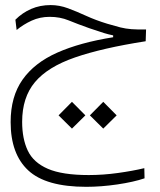

<svg xmlns="http://www.w3.org/2000/svg" viewBox="-20 -428 626 749"><path d="M316.4 300.8Q159.2 300.8 90.3 236.8Q21.5 172.9 21.5 48.3Q21.5 -51.3 67.9 -117.2Q114.3 -183.1 203.4 -222.7Q292.5 -262.2 421.4 -282.7V-290Q402.3 -293.9 385.5 -299.1Q368.7 -304.2 328.6 -317.9Q281.7 -334.5 248 -348.4Q214.4 -362.3 173.8 -362.3Q135.7 -362.3 103.3 -347.4Q70.8 -332.5 44.9 -311L40 -351.1Q67.4 -378.4 101.8 -393.3Q136.2 -408.2 177.7 -408.2Q211.4 -408.2 245.1 -395.8Q278.8 -383.3 316.2 -366.2Q353.5 -349.1 398.4 -335.4Q429.2 -326.2 450 -321Q470.7 -315.9 492.9 -314.2Q515.1 -312.5 549.8 -313L548.3 -267.1Q378.9 -240.7 272.5 -203.9Q166 -167 116.2 -107.4Q66.4 -47.9 66.4 47.4Q66.4 113.3 88.4 159.7Q110.4 206.1 166.7 230.5Q223.1 254.9 326.2 254.9Q382.3 254.9 440.2 246.8Q498 238.8 543 228L543.9 267.6Q501 282.2 437.7 291.5Q374.5 300.8 316.4 300.8ZM260.7 73.7 208.5 22 260.7 -30.8 313 22ZM382.8 73.7 330.6 22 382.8 -30.8 435.1 22Z"/></svg>

Font: Cascadia Mono NF ExtraLight
Style: Regular
Weight: 200
Monospace: yes
Designer: Aaron Bell
Foundry: Saja Typeworks
Version: Version 2404.023; ttfautohint (v1.8.4)